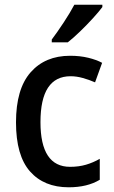

<svg xmlns="http://www.w3.org/2000/svg" viewBox="-20 -786 483 816"><path d="M272 10Q167 10 107.5 -57.5Q48 -125 48 -266Q48 -408 110 -478.5Q172 -549 278 -549Q320 -549 355 -540.5Q390 -532 414 -519L384 -436Q359 -447 332 -454.5Q305 -462 280 -462Q152 -462 152 -267Q152 -77 278 -77Q315 -77 345.5 -86Q376 -95 404 -111V-22Q351 10 272 10ZM415 -756Q401 -737 375 -708.5Q349 -680 320 -652Q291 -624 268 -606H200V-618Q224 -650 251 -691Q278 -732 296 -766H415Z"/></svg>

Font: Noto Sans Gurmukhi UI SemiCondensed Medium
Style: Regular
Weight: 500
Width: 4
Designer: Jelle Bosma - Monotype Design Team
Foundry: Monotype Imaging Inc.
Version: Version 2.004; ttfautohint (v1.8.4.7-5d5b)